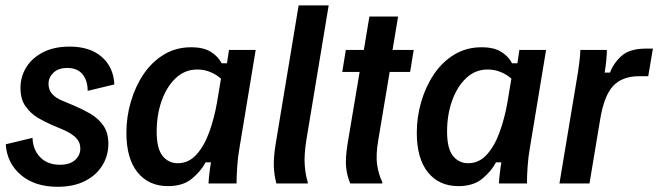

<svg xmlns="http://www.w3.org/2000/svg" viewBox="-20 -687 2465 719"><path d="M195.8 12.5Q110 12.5 57.9 -32.1Q5.8 -76.7 1.7 -146.7L101.7 -170.8Q103.3 -125.8 130.8 -97.9Q158.3 -70 204.2 -70Q241.7 -70 261.2 -87.9Q280.8 -105.8 280.8 -130.8Q280.8 -155 263.8 -171.7Q246.7 -188.3 217.5 -200.8L174.2 -219.2Q148.3 -230 121.2 -246.2Q94.2 -262.5 75.4 -289.2Q56.7 -315.8 56.7 -357.5Q56.7 -400 78.3 -435Q100 -470 141.2 -491.2Q182.5 -512.5 240.8 -512.5Q316.7 -512.5 360.8 -474.2Q405 -435.8 408.3 -370.8L308.3 -346.7Q308.3 -385 289.2 -408.8Q270 -432.5 231.7 -432.5Q198.3 -432.5 180 -414.6Q161.7 -396.7 161.7 -373.3Q161.7 -350 175.8 -334.6Q190 -319.2 213.3 -310L255 -292.5Q286.7 -279.2 316.7 -262.1Q346.7 -245 366.2 -217.9Q385.8 -190.8 385.8 -148.3Q385.8 -104.2 363.3 -67.5Q340.8 -30.8 298.3 -9.2Q255.8 12.5 195.8 12.5Z M609.2 10Q536.7 10 495 -41.7Q453.3 -93.3 453.3 -190Q453.3 -249.2 470 -306.2Q486.7 -363.3 517.9 -409.6Q549.2 -455.8 594.2 -482.9Q639.2 -510 695.8 -510Q743.3 -510 770.8 -492.1Q798.3 -474.2 810 -450H830L837.5 -500H937.5L876.7 -132.5Q870.8 -100 868.3 -63.3Q865.8 -26.7 865.8 0H760.8Q761.7 -16.7 764.2 -38.3Q766.7 -60 770 -79.2H750Q732.5 -45.8 698.8 -17.9Q665 10 609.2 10ZM645.8 -75.8Q686.7 -75.8 715.8 -108.3Q745 -140.8 763.8 -192.9Q782.5 -245 792.5 -302.5L807.5 -392.5Q790.8 -407.5 767.9 -417.1Q745 -426.7 718.3 -426.7Q672.5 -426.7 638.3 -394.6Q604.2 -362.5 585.4 -309.6Q566.7 -256.7 566.7 -194.2Q566.7 -130.8 588.8 -103.3Q610.8 -75.8 645.8 -75.8Z M1015 0Q1006.7 -30 1005.4 -64.2Q1004.2 -98.3 1012.5 -149.2L1098.3 -666.7H1210.8L1127.5 -164.2Q1118.3 -106.7 1121.2 -68.3Q1124.2 -30 1132.5 -5V0Z M1291.7 0Q1280 -26.7 1276.3 -59.2Q1272.5 -91.7 1281.7 -149.2L1326.7 -417.5H1261.7L1275 -500H1342.5L1363.3 -625H1470.8L1450 -500H1529.2L1515.8 -417.5H1439.2L1396.7 -163.3Q1386.7 -105.8 1392.5 -68.8Q1398.3 -31.7 1411.7 -5V0Z M1696.7 10Q1624.2 10 1582.5 -41.7Q1540.8 -93.3 1540.8 -190Q1540.8 -249.2 1557.5 -306.2Q1574.2 -363.3 1605.4 -409.6Q1636.7 -455.8 1681.7 -482.9Q1726.7 -510 1783.3 -510Q1830.8 -510 1858.3 -492.1Q1885.8 -474.2 1897.5 -450H1917.5L1925 -500H2025L1964.2 -132.5Q1958.3 -100 1955.8 -63.3Q1953.3 -26.7 1953.3 0H1848.3Q1849.2 -16.7 1851.7 -38.3Q1854.2 -60 1857.5 -79.2H1837.5Q1820 -45.8 1786.2 -17.9Q1752.5 10 1696.7 10ZM1733.3 -75.8Q1774.2 -75.8 1803.3 -108.3Q1832.5 -140.8 1851.2 -192.9Q1870 -245 1880 -302.5L1895 -392.5Q1878.3 -407.5 1855.4 -417.1Q1832.5 -426.7 1805.8 -426.7Q1760 -426.7 1725.8 -394.6Q1691.7 -362.5 1672.9 -309.6Q1654.2 -256.7 1654.2 -194.2Q1654.2 -130.8 1676.2 -103.3Q1698.3 -75.8 1733.3 -75.8Z M2075 0 2138.3 -380Q2145 -417.5 2149.2 -451.2Q2153.3 -485 2153.3 -500H2252.5Q2252.5 -483.3 2250.4 -460.8Q2248.3 -438.3 2244.2 -415H2264.2Q2278.3 -451.7 2308.3 -478.3Q2338.3 -505 2399.2 -505H2425L2407.5 -401.7H2375Q2310.8 -401.7 2276.7 -365.8Q2242.5 -330 2227.5 -240L2187.5 0Z"/></svg>

Font: Familjen Grotesk Medium
Style: Italic
Weight: 500
Italic angle: -9.46201°
Designer: Anders Wikstroem, Jonas Baeckman, Matilda Gysing, Kristian Moeller
Foundry: Familjen STHLM AB
Version: Version 2.002; ttfautohint (v1.8.4.7-5d5b)